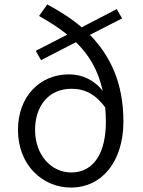

<svg xmlns="http://www.w3.org/2000/svg" viewBox="-20 -832 644 865"><path d="M301 -55C212 -55 138 -132 138 -247C138 -352 197 -432 302 -432C353 -432 404 -416 454 -348C456 -327 457 -305 457 -282C457 -149 406 -55 301 -55ZM530 -749 506 -791 348 -709C300 -750 247 -783 193 -812L156 -760C202 -734 245 -707 283 -676L141 -603L165 -561L322 -642C380 -586 422 -517 443 -422C404 -473 348 -497 291 -497C159 -497 61 -397 61 -247C61 -85 175 13 299 13C441 13 536 -106 536 -285C536 -462 474 -584 385 -675Z"/></svg>

Font: Noto Sans CJK JP DemiLight
Style: Regular
Weight: 350
Designer: Ryoko NISHIZUKA (kana & ideographs); Paul D. Hunt (Latin, Greek & Cyrillic); Wenlong ZHANG (bopomofo); Sandoll Communica
Foundry: Adobe Systems Incorporated
Version: Version 1.004;PS 1.004;hotconv 1.0.82;makeotf.lib2.5.63406